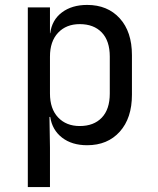

<svg xmlns="http://www.w3.org/2000/svg" viewBox="-20 -580 640 780"><path d="M93 180V-550H183V-445H184Q191 -499 231.5 -529.5Q272 -560 334 -560Q417 -560 466.5 -505.5Q516 -451 516 -356V-195Q516 -100 466.5 -45Q417 10 334 10Q272 10 232 -21Q192 -52 184 -105H181L183 20V180ZM304 -68Q361 -68 393.5 -102Q426 -136 426 -200V-350Q426 -414 393.5 -448Q361 -482 304 -482Q249 -482 216 -447Q183 -412 183 -350V-200Q183 -138 216 -103Q249 -68 304 -68Z"/></svg>

Font: NKDuy Mono
Style: Regular
Weight: 400
Monospace: yes
Designer: NKDuy
Foundry: NKDuy
Version: Version 2.251; ttfautohint (v1.8.4.7-5d5b)